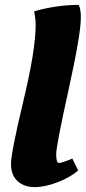

<svg xmlns="http://www.w3.org/2000/svg" viewBox="-20 -754 351 786"><path d="M126 -652Q126 -674 120 -708Q214 -734 302 -734Q311 -718 311 -682Q311 -614 260.5 -385.5Q210 -157 210 -122Q210 -87 222 -87Q232 -87 265 -100L276 -105L300 -56Q268 -28 216 -8Q164 12 121.5 12Q79 12 52 -12.5Q25 -37 25 -83Q25 -129 75.5 -339.5Q126 -550 126 -652Z"/></svg>

Font: Oleo Script
Style: Bold
Weight: 700
Designer: Soytutype
Foundry: Soytutype
Version: Version 1.002